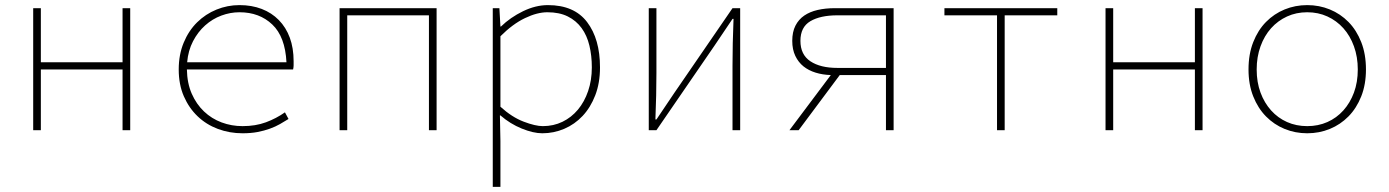

<svg xmlns="http://www.w3.org/2000/svg" viewBox="-20 -510 5440 752"><path d="M110 0V-478H140V-266H460V-478H490V0H460V-238H140V0Z M930 12Q879 12 833.5 -5Q788 -22 754 -54.5Q720 -87 700 -133Q680 -179 680 -238Q680 -296 699.5 -343Q719 -390 752 -422.5Q785 -455 828 -472.5Q871 -490 918 -490Q966 -490 1005 -475Q1044 -460 1072 -431.5Q1100 -403 1115 -362.5Q1130 -322 1130 -270Q1130 -262 1130 -254.5Q1130 -247 1128 -238H712Q713 -184 731 -143Q749 -102 779 -73.5Q809 -45 848 -30.5Q887 -16 930 -16Q981 -16 1021.5 -31Q1062 -46 1096 -70L1110 -44Q1094 -34 1076.5 -24Q1059 -14 1037 -6Q1015 2 989 7Q963 12 930 12ZM918 -462Q882 -462 847 -449Q812 -436 783.5 -410.5Q755 -385 736 -348.5Q717 -312 713 -266H1102Q1097 -366 1046.5 -414Q996 -462 918 -462Z M1310 0V-478H1690V0H1660V-450H1340V0Z M1910 222V-478H1936L1940 -406H1942Q1979 -442 2028.5 -466Q2078 -490 2126 -490Q2229 -490 2279.5 -423.5Q2330 -357 2330 -246Q2330 -185 2311.5 -137Q2293 -89 2262 -56Q2231 -23 2190 -5.5Q2149 12 2104 12Q2069 12 2023.5 -6.5Q1978 -25 1940 -58H1938L1940 42V222ZM2106 -16Q2148 -16 2183 -33Q2218 -50 2243.5 -80.5Q2269 -111 2283.5 -153.5Q2298 -196 2298 -246Q2298 -292 2288.5 -331.5Q2279 -371 2258 -400Q2237 -429 2204 -445.5Q2171 -462 2124 -462Q2084 -462 2036 -439Q1988 -416 1940 -368V-92Q1985 -51 2031 -33.5Q2077 -16 2106 -16Z M2521 0V-478H2551V-224Q2551 -184 2550 -137Q2549 -90 2547 -42H2551Q2566 -65 2586 -94Q2606 -123 2621 -146L2849 -478H2879V0H2849V-254Q2849 -294 2850 -341Q2851 -388 2853 -436H2849Q2834 -413 2814 -384Q2794 -355 2779 -332L2551 0Z M3450 0V-216H3269L3108 0H3072L3234 -216Q3202 -217 3174.5 -225.5Q3147 -234 3127 -250Q3107 -266 3095 -291Q3083 -316 3083 -350Q3083 -385 3095.5 -409.5Q3108 -434 3130 -449Q3152 -464 3182.5 -471Q3213 -478 3250 -478H3480V0ZM3260 -244H3450V-450H3260Q3193 -450 3154 -427Q3115 -404 3115 -350Q3115 -296 3154 -270Q3193 -244 3260 -244Z M3885 0V-450H3679V-478H4121V-450H3915V0Z M4310 0V-478H4340V-266H4660V-478H4690V0H4660V-238H4340V0Z M5100 12Q5053 12 5011.5 -5Q4970 -22 4938.5 -54Q4907 -86 4888.5 -132.5Q4870 -179 4870 -238Q4870 -298 4888.5 -345Q4907 -392 4938.5 -424Q4970 -456 5011.5 -473Q5053 -490 5100 -490Q5147 -490 5188.5 -473Q5230 -456 5261.5 -424Q5293 -392 5311.5 -345Q5330 -298 5330 -238Q5330 -179 5311.5 -132.5Q5293 -86 5261.5 -54Q5230 -22 5188.5 -5Q5147 12 5100 12ZM5100 -16Q5143 -16 5179 -32Q5215 -48 5241.5 -77.5Q5268 -107 5283 -147.5Q5298 -188 5298 -238Q5298 -287 5283 -328.5Q5268 -370 5241.5 -399.5Q5215 -429 5179 -445.5Q5143 -462 5100 -462Q5057 -462 5021 -445.5Q4985 -429 4958.5 -399.5Q4932 -370 4917 -328.5Q4902 -287 4902 -238Q4902 -188 4917 -147.5Q4932 -107 4958.5 -77.5Q4985 -48 5021 -32Q5057 -16 5100 -16Z"/></svg>

Font: Source Code Pro ExtraLight
Style: Regular
Weight: 200
Monospace: yes
Designer: Paul D. Hunt, Teo Tuominen
Foundry: Adobe Systems Incorporated
Version: Version 2.030;PS 1.000;hotconv 16.6.51;makeotf.lib2.5.65220